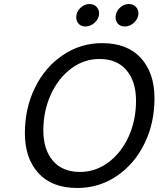

<svg xmlns="http://www.w3.org/2000/svg" viewBox="-20 -930 790 957"><path d="M104 -266Q104 -391 154.5 -493.5Q205 -596 293.5 -655.5Q382 -715 489 -715Q615 -715 682.5 -640.5Q750 -566 750 -440Q750 -315 699.5 -213Q649 -111 561 -52Q473 7 366 7Q239 7 171.5 -67Q104 -141 104 -266ZM658 -428Q658 -524 610.5 -580Q563 -636 476 -636Q399 -636 335 -588.5Q271 -541 233.5 -459Q196 -377 196 -280Q196 -185 243.5 -129Q291 -73 379 -73Q456 -73 520 -120.5Q584 -168 621 -249Q658 -330 658 -428ZM556 -844Q556 -870 576 -890Q596 -910 622 -910Q643 -910 656.5 -896.5Q670 -883 670 -864Q670 -838 649 -818Q628 -798 602 -798Q581 -798 568.5 -811Q556 -824 556 -844ZM360 -844Q360 -870 380 -890Q400 -910 426 -910Q447 -910 460.5 -896.5Q474 -883 474 -864Q474 -838 453 -818Q432 -798 406 -798Q385 -798 372.5 -811Q360 -824 360 -844Z"/></svg>

Font: Be Vietnam
Style: Italic
Weight: 400
Italic angle: -9.33299°
Designer: Gabriel Lam
Foundry: TypeRant
Version: Version 3.000